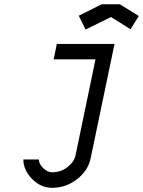

<svg xmlns="http://www.w3.org/2000/svg" viewBox="-20 -707 676 907"><path d="M226.6 106.9Q267.6 106.9 299.1 82Q330.6 57.1 336.9 26.4L431.2 -426.8H233.4L248.5 -499.5H521L408.2 41Q396 99.1 343.8 139.6Q291.5 180.2 226.6 180.2Q171.9 180.2 131.1 137.9Q90.3 95.7 90.3 46.4H163.6Q163.6 66.9 183.8 86.9Q204.1 106.9 226.6 106.9ZM545.9 -687 635.7 -631.3 596.7 -568.8 504.4 -626.5 384.3 -567.4 352.1 -632.8 460.9 -687Z"/></svg>

Font: Anka/Coder
Style: Italic
Weight: 400
Italic angle: -12°
Monospace: yes
Version: Version 001.100